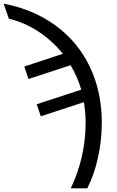

<svg xmlns="http://www.w3.org/2000/svg" viewBox="-95 -785 636 1045"><path d="M371.1 -121.1Q371.1 -166.5 361.8 -229L127 -151.9L105 -217.8L347.2 -296.9Q326.7 -367.7 289.1 -430.2L60.1 -355L37.1 -422.9L247.1 -492.2Q189 -564.5 112.8 -614Q36.6 -663.6 -46.9 -683.1L-75.2 -765.1Q86.9 -734.4 208.3 -645.5Q329.6 -556.6 394.3 -420.7Q459 -284.7 459 -118.2Q459 -20 438 74.2Q417 168.5 379.9 240.2H290Q371.1 70.8 371.1 -121.1Z"/></svg>

Font: NotoPenekeko
Style: Regular
Weight: 400
Designer: Monotype Design team
Foundry: Monotype Imaging Inc.
Version: Version 1.04